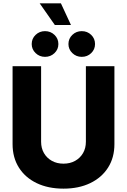

<svg xmlns="http://www.w3.org/2000/svg" viewBox="-20 -1126 765 1156"><path d="M362.3 9.8Q270 9.8 200.9 -23.4Q131.8 -56.6 93.8 -116.9Q55.7 -177.2 55.7 -258.3V-727.5H227.5V-272.5Q227.5 -233.9 244.6 -204.3Q261.7 -174.8 292 -157.7Q322.3 -140.6 362.3 -140.6Q402.3 -140.6 432.6 -157.7Q462.9 -174.8 480 -204.3Q497.1 -233.9 497.1 -272.5V-727.5H668.9V-258.3Q668.9 -177.2 630.6 -116.9Q592.3 -56.6 523.2 -23.4Q454.1 9.8 362.3 9.8ZM472.2 -783.7Q439 -783.7 415.5 -806.4Q392.1 -829.1 392.1 -860.8Q392.1 -893.6 415.5 -916Q439 -938.5 472.2 -938.5Q505.9 -938.5 529.1 -916Q552.2 -893.6 552.2 -860.8Q552.2 -828.6 529.1 -806.2Q505.9 -783.7 472.2 -783.7ZM251 -783.7Q217.8 -783.7 194.3 -806.4Q170.9 -829.1 170.9 -860.8Q170.9 -893.6 194.3 -916Q217.8 -938.5 251 -938.5Q284.7 -938.5 308.1 -916Q331.5 -893.6 331.5 -860.8Q331.5 -828.6 308.1 -806.2Q284.7 -783.7 251 -783.7ZM310.1 -975.6 218.8 -1106H346.7L407.2 -975.6Z"/></svg>

Font: Inter 16pt ExtraBold
Style: Regular
Weight: 800
Version: Version 4.001;git-66647c0bb